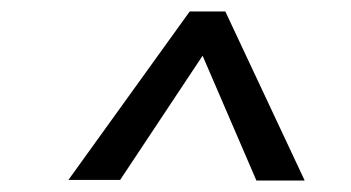

<svg xmlns="http://www.w3.org/2000/svg" viewBox="-20 -720 611 334"><path d="M510 -406H426L323 -645H347L189 -407H99L310 -700H372Z"/></svg>

Font: Inclusive Sans
Style: Italic
Weight: 400
Italic angle: -7°
Designer: Olivia King
Foundry: Olivia King
Version: Version 2.004